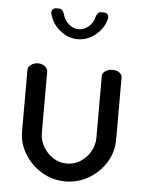

<svg xmlns="http://www.w3.org/2000/svg" viewBox="-52 -752 608 803"><g transform="rotate(5 252.0 -351.0)"><path d="M253 8Q198 8 153 -19Q108 -46 81 -90Q54 -134 54 -184V-444Q54 -455 66.5 -464.5Q79 -474 96 -474Q113 -474 125 -464.5Q137 -455 137 -444V-184Q137 -155 152.5 -128Q168 -101 194 -84Q220 -67 252 -67Q284 -67 310 -84Q336 -101 351 -128Q366 -155 366 -184V-445Q366 -457 379 -465.5Q392 -474 408 -474Q427 -474 438 -465.5Q449 -457 449 -445V-184Q449 -133 422.5 -89.5Q396 -46 351 -19Q306 8 253 8ZM252 -589Q211 -589 176.5 -617.5Q142 -646 133 -687Q131 -697 137 -703.5Q143 -710 153 -710H163Q172 -710 177 -704.5Q182 -699 185 -690Q191 -665 210 -648Q229 -631 252 -631Q276 -631 295 -648Q314 -665 319 -690Q322 -699 327 -704.5Q332 -710 341 -710H350Q361 -710 367 -703.5Q373 -697 371 -686Q362 -646 327.5 -617.5Q293 -589 252 -589Z"/></g></svg>

Font: Dosis Medium
Style: Regular
Weight: 500
Designer: EdgarTolentino, PabloImpallari, IginoMarini
Foundry: EdgarTolentino, PabloImpallari, IginoMarini
Version: Version 3.001; ttfautohint (v1.8.2)